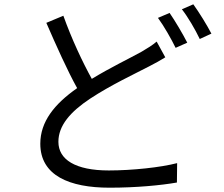

<svg xmlns="http://www.w3.org/2000/svg" viewBox="-20 -835 1040 891"><path d="M707 -642C687 -625 666 -612 637 -595C583 -565 493 -522 406 -469C363 -547 313 -653 274 -762L195 -729C241 -623 293 -507 338 -426C232 -352 167 -270 167 -168C167 -20 303 36 488 36C612 36 727 25 801 12L802 -78C725 -58 593 -44 485 -44C329 -44 251 -95 251 -177C251 -252 306 -316 398 -377C495 -441 605 -492 672 -527C701 -542 725 -555 747 -569ZM713 -752C741 -714 775 -654 795 -613L849 -637C828 -678 792 -739 767 -775ZM824 -792C853 -755 886 -698 907 -654L961 -679C942 -716 904 -778 877 -815Z"/></svg>

Font: Squished Noto Sans CJK JP Regular
Style: Regular
Weight: 400
Designer: Ryoko NISHIZUKA (kana & ideographs); Paul D. Hunt (Latin, Greek & Cyrillic); Wenlong ZHANG (bopomofo); Sandoll Communica
Foundry: Adobe Systems Incorporated
Version: Version 1.004;PS 1.004;hotconv 1.0.82;makeotf.lib2.5.63406